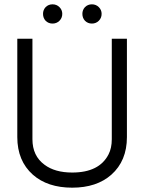

<svg xmlns="http://www.w3.org/2000/svg" viewBox="-20 -859 667 888"><path d="M567 -225Q567 -115 495 -51Q427 9 314 9Q200 9 132 -51Q60 -115 60 -225V-680H130V-215Q130 -138 186 -97Q234 -61 314 -61Q439 -61 482 -145Q497 -174 497 -215V-680H567ZM450 -795Q450 -776 437 -763Q424 -750 405 -750Q386 -750 373 -763Q361 -776 361 -795Q361 -813 373 -826Q386 -839 405 -839Q424 -839 437 -826Q450 -813 450 -795ZM268 -795Q268 -776 255 -763Q242 -750 223 -750Q204 -750 191 -763Q179 -776 179 -795Q179 -813 191 -826Q204 -839 223 -839Q242 -839 255 -826Q268 -813 268 -795Z"/></svg>

Font: Glacial Indifference
Style: Regular
Weight: 400
Designer: Alfredo Marco Pradil
Version: Version 1.00